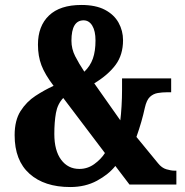

<svg xmlns="http://www.w3.org/2000/svg" viewBox="-20 -744 744 774"><path d="M263 10Q159 10 99 -43.5Q39 -97 39 -199Q39 -259 63 -296.5Q87 -334 123 -357.5Q159 -381 196 -398Q161 -444 147 -481Q133 -518 133 -564Q133 -639 177.5 -681.5Q222 -724 308 -724Q366 -724 403 -704.5Q440 -685 458 -652.5Q476 -620 476 -582Q476 -523 446 -482.5Q416 -442 360 -408L465 -259Q468 -282 470 -316Q472 -350 472 -382V-428H670V-372H652Q634 -372 616 -369Q598 -366 584.5 -353.5Q571 -341 564 -310Q558 -282 549.5 -252.5Q541 -223 530 -192L617 -86Q632 -67 651 -61.5Q670 -56 683 -56H691V0H502L445 -75Q418 -41 371 -15.5Q324 10 263 10ZM320 -455Q344 -478 354.5 -508Q365 -538 365 -581Q365 -619 352 -640.5Q339 -662 317 -662Q268 -662 268 -580Q268 -547 283 -517.5Q298 -488 320 -455ZM300 -63Q333 -63 360 -82.5Q387 -102 403 -127L235 -349Q212 -325 205.5 -288.5Q199 -252 199 -204Q199 -137 226.5 -100Q254 -63 300 -63Z"/></svg>

Font: Noto Serif Bengali ExtraCondensed Black
Style: Regular
Weight: 900
Width: 2
Designer: Juan Bruce, Universal Thirst, Indian Type Foundry and the Monotype Design Team.
Foundry: Monotype Imaging Inc.
Version: Version 2.003; ttfautohint (v1.8.4.7-5d5b)